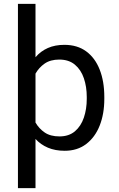

<svg xmlns="http://www.w3.org/2000/svg" viewBox="-20 -770 616 993"><path d="M519.5 -268.6V-258.3Q519.5 -181.2 495.6 -120.6Q471.7 -60.1 425.8 -25.1Q379.9 9.8 314.5 9.8Q265.6 9.8 228 -6.1Q190.4 -22 163.6 -51.3V203.1H72.8V-750H163.6V-474.1Q190.4 -505.4 227.5 -521.7Q264.6 -538.1 313 -538.1Q379.9 -538.1 425.8 -504.4Q471.7 -470.7 495.6 -409.9Q519.5 -349.1 519.5 -268.6ZM428.7 -258.3V-268.6Q428.7 -321.3 413.8 -365.2Q398.9 -409.2 367.4 -435.5Q335.9 -461.9 286.6 -461.9Q240.7 -461.9 210.9 -441.2Q181.2 -420.4 163.6 -389.2V-136.2Q181.6 -105 211.2 -84.7Q240.7 -64.5 287.6 -64.5Q336.4 -64.5 367.7 -91.1Q398.9 -117.7 413.8 -161.9Q428.7 -206.1 428.7 -258.3Z"/></svg>

Font: Vazirmatn RD UI
Style: Regular
Weight: 400
Designer: Saber Rastikerdar
Foundry: Saber Rastikerdar
Version: Version 33.003